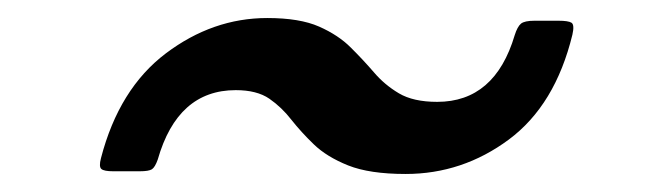

<svg xmlns="http://www.w3.org/2000/svg" viewBox="-20 -533 728 213"><path d="M241.5 -433Q177 -433 155 -356Q152 -347.5 148.5 -345.2Q145 -343 135 -343H105.5Q95.5 -343 92.5 -345.5Q89.5 -348 92 -357.5Q112 -434.5 164 -473.8Q216 -513 276.5 -513Q312.5 -513 334 -503.5Q355.5 -494 369.2 -480.2Q383 -466.5 394.8 -452.8Q406.5 -439 422.5 -429.5Q438.5 -420 465 -420Q529 -420 551 -494Q554 -503.5 558 -506.8Q562 -510 573 -510H599.5Q610.5 -510 614 -507.8Q617.5 -505.5 615 -494.5Q596 -416.5 544.5 -378.2Q493 -340 430 -340Q390 -340 366.2 -349.5Q342.5 -359 328.2 -372.8Q314 -386.5 303.2 -400.2Q292.5 -414 278.8 -423.5Q265 -433 241.5 -433Z"/></svg>

Font: Besley* Narrow Medium
Style: Italic
Weight: 500
Width: 4
Italic angle: -13°
Designer: Owen Earl
Foundry: indestructible type*
Version: Version 3.000; ttfautohint (v1.8.3)